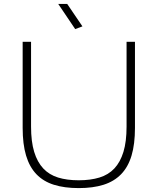

<svg xmlns="http://www.w3.org/2000/svg" viewBox="-20 -953 807 983"><path d="M365 -804 278 -933H324L402 -818ZM383 10Q310 10 256 -7Q202 -24 166.5 -61Q131 -98 113.5 -156.5Q96 -215 96 -298V-739H139V-305Q139 -228 155 -175.5Q171 -123 201.5 -90.5Q232 -58 277.5 -44Q323 -30 383 -30Q443 -30 489 -44Q535 -58 565.5 -90.5Q596 -123 612 -175.5Q628 -228 628 -305V-739H671V-298Q671 -215 653.5 -156.5Q636 -98 600 -61Q564 -24 510 -7Q456 10 383 10Z"/></svg>

Font: Encode Sans Wide
Style: Thin
Weight: 100
Designer: Pablo Impallari, Andres Torresi
Foundry: Pablo Impallari, Andres Torresi
Version: Version 1.000; ttfautohint (v1.00) -l 8 -r 50 -G 200 -x 14 -